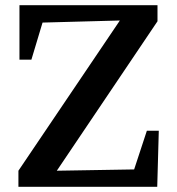

<svg xmlns="http://www.w3.org/2000/svg" viewBox="-20 -720 683 740"><path d="M51 0V-62L442 -641L144 -633L101 -490H55V-700H587V-638L199 -62L497 -67L546 -216H592L586 0Z"/></svg>

Font: Volkhov
Style: Regular
Weight: 400
Designer: Cyreal (www.cyreal.org)
Foundry: Cyreal (www.cyreal.org)
Version: Version 1.010